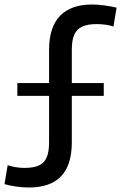

<svg xmlns="http://www.w3.org/2000/svg" viewBox="-27 -728 538 853"><path d="M101 105Q76 105 46 101Q16 97 -7 90L7 6Q21 11 41.5 14.5Q62 18 82 18Q122 18 146 7Q170 -4 180.5 -29Q191 -54 191 -94V-506Q191 -607 239.5 -657.5Q288 -708 383 -708Q407 -708 436.5 -704Q466 -700 491 -694L477 -610Q464 -615 443.5 -618Q423 -621 403 -621Q363 -621 338.5 -610Q314 -599 303 -574Q292 -549 292 -507V-95Q292 5 244.5 55Q197 105 101 105ZM50 -359H434V-302H50Z"/></svg>

Font: Pathway Extreme 28pt Medium
Style: Regular
Weight: 500
Designer: Eduardo Rodriguez Tunni
Foundry: Eduardo Rodriguez Tunni
Version: Version 1.001;gftools[0.9.26]